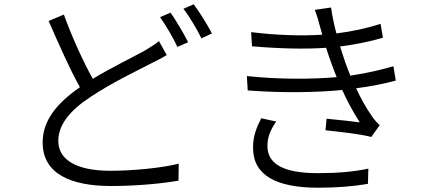

<svg xmlns="http://www.w3.org/2000/svg" viewBox="-20 -830 2010 896"><path d="M278 -762 207 -732C255 -623 307 -504 353 -423C243 -347 179 -266 179 -165C179 -18 312 38 498 38C622 38 740 26 813 13L814 -66C738 -47 605 -33 495 -33C333 -33 252 -87 252 -172C252 -249 308 -316 403 -378C502 -444 616 -498 685 -534C713 -548 737 -560 758 -573L722 -638C702 -622 681 -609 654 -593C598 -562 504 -517 413 -462C370 -540 318 -651 278 -762ZM776 -771 727 -750C754 -712 789 -652 808 -611L858 -633C837 -675 801 -735 776 -771ZM884 -810 836 -789C865 -752 898 -695 920 -651L969 -674C950 -711 911 -774 884 -810Z M1475 -700C1478 -690 1481 -679 1484 -668C1389 -662 1273 -665 1152 -680L1156 -614C1281 -603 1405 -600 1502 -607C1510 -581 1519 -554 1530 -525C1536 -507 1544 -489 1551 -470C1437 -460 1283 -459 1132 -475L1136 -408C1291 -396 1456 -398 1577 -410C1600 -359 1628 -307 1659 -259C1627 -263 1560 -271 1504 -276L1499 -222C1567 -215 1657 -205 1713 -191L1752 -246C1738 -259 1726 -272 1716 -287C1688 -327 1663 -372 1642 -418C1714 -427 1779 -441 1827 -454L1816 -521C1769 -507 1697 -489 1615 -477C1606 -499 1598 -520 1591 -540C1584 -562 1575 -587 1567 -613C1638 -622 1710 -637 1767 -654L1756 -719C1694 -698 1621 -683 1550 -674C1539 -715 1530 -757 1525 -795L1449 -784C1459 -758 1468 -728 1475 -700ZM1269 -263 1199 -278C1177 -234 1160 -194 1161 -138C1162 -12 1269 46 1465 46C1551 46 1627 40 1697 28L1699 -43C1627 -28 1556 -22 1463 -22C1302 -22 1228 -65 1228 -149C1228 -194 1245 -228 1269 -263Z"/></svg>

Font: Source Han Sans JP Normal
Style: Regular
Weight: 350
Designer: Ryoko NISHIZUKA 西塚涼子 (kana, bopomofo & ideographs); Paul D. Hunt (Latin, Greek & Cyrillic); Sandoll Communications 산돌커뮤니
Foundry: Adobe
Version: Version 2.002;hotconv 1.0.116;makeotfexe 2.5.65601